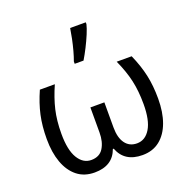

<svg xmlns="http://www.w3.org/2000/svg" viewBox="-141 -940 1065 1085"><g transform="rotate(-20 391.0 -397.5)"><path d="M667 -536Q698 -466 712 -402Q726 -338 726 -260Q726 -179 704 -118.5Q682 -58 639.5 -24Q597 10 535 10Q427 10 393 -80H388Q356 10 247 10Q185 10 142.5 -24Q100 -58 78 -118.5Q56 -179 56 -260Q56 -338 70 -402Q84 -466 115 -536H205Q174 -466 159 -402.5Q144 -339 144 -259Q144 -162 174 -112.5Q204 -63 253 -63Q303 -63 326 -100Q349 -137 349 -193V-344H433V-193Q433 -131 458 -97Q483 -63 528 -63Q578 -63 608 -112.5Q638 -162 638 -259Q638 -339 623.5 -402.5Q609 -466 577 -536ZM350 -606V-620Q359 -644 368 -677Q377 -710 384 -744Q391 -778 395 -805H489V-794Q484 -772 470 -738.5Q456 -705 438 -669.5Q420 -634 403 -606Z"/></g></svg>

Font: Noto IKEA Arabic
Style: Regular
Weight: 400
Designer: Monotype Design Team
Foundry: Monotype Imaging Inc.
Version: Version 1.200